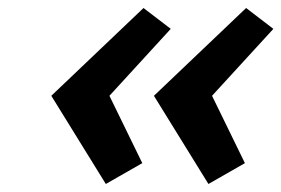

<svg xmlns="http://www.w3.org/2000/svg" viewBox="-20 -575 702 479"><path d="M338 -555 108 -336 244 -116 335 -168 253 -336 406 -503ZM364 -336 500 -116 591 -168 509 -336 662 -503 594 -555Z"/></svg>

Font: LT Wave Text Bold Italic
Style: Regular
Weight: 700
Designer: Daniel Lyons
Version: Version 2.5 (Glyphs App)